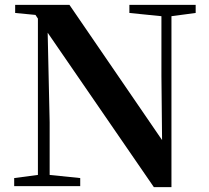

<svg xmlns="http://www.w3.org/2000/svg" viewBox="-20 -761 855 785"><path d="M38 0V-33L144 -47H171L308 -33V0ZM135 0V-713H173L183 -261V0ZM509 -708V-741H780V-708L675 -694H648ZM609 4 162 -646 159 -649 125 -700 42 -708V-741H264L662 -160L643 -153L640 -450V-741H681V4Z"/></svg>

Font: Noto Serif JP ExtraLight
Style: Bold
Weight: 700
Version: Version 2.003-H1;hotconv 1.1.1;makeotfexe 2.6.0